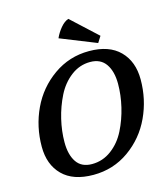

<svg xmlns="http://www.w3.org/2000/svg" viewBox="-133 -1027 996 1137"><g transform="rotate(-15 365.5 -458.5)"><path d="M45 -233Q45 -356 95.5 -463.5Q146 -571 243 -639.5Q340 -708 461 -708Q584 -708 649 -642.5Q714 -577 714 -467Q714 -345 664 -237.5Q614 -130 517.5 -61.5Q421 7 299 7Q175 7 110 -58Q45 -123 45 -233ZM182 -223Q182 -147 212.5 -102Q243 -57 307 -57Q373 -57 426.5 -97Q480 -137 512 -200.5Q544 -264 561 -336Q578 -408 578 -477Q578 -553 546.5 -598.5Q515 -644 451 -644Q386 -644 333 -603.5Q280 -563 248 -499Q216 -435 199 -363.5Q182 -292 182 -223ZM307 -828Q321 -860 344.5 -888Q368 -916 393 -924L551 -778L527 -740Z"/></g></svg>

Font: Volkhov
Style: Bold Italic
Weight: 700
Designer: Cyreal (www.cyreal.org)
Foundry: Cyreal (www.cyreal.org)
Version: Version 1.001